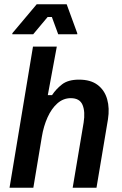

<svg xmlns="http://www.w3.org/2000/svg" viewBox="-20 -887 578 907"><path d="M25 0 135.8 -666.7H248.3L205.8 -437.5H225.8Q244.2 -465.8 272.9 -488.3Q301.7 -510.8 353.3 -510.8Q408.3 -510.8 441.2 -485.8Q474.2 -460.8 486.2 -418.3Q498.3 -375.8 490 -323.3L435.8 0H323.3L375 -307.5Q383.3 -359.2 370 -391.2Q356.7 -423.3 314.2 -423.3Q279.2 -423.3 251.2 -398.8Q223.3 -374.2 204.6 -332.5Q185.8 -290.8 177.5 -240L137.5 0ZM38.3 -725V-730L153.3 -866.7H295L345 -730V-725H255L225 -806.7H205L136.7 -725Z"/></svg>

Font: Familjen Grotesk Medium
Style: Italic
Weight: 500
Italic angle: -9.46201°
Designer: Anders Wikstroem, Jonas Baeckman, Matilda Gysing, Kristian Moeller
Foundry: Familjen STHLM AB
Version: Version 2.002; ttfautohint (v1.8.4.7-5d5b)